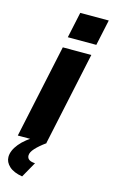

<svg xmlns="http://www.w3.org/2000/svg" viewBox="-169 -782 614 1041"><g transform="rotate(15 138.0 -261.0)"><path d="M145 -730H305L274 -585H114ZM102 -525H262L150 0H-10ZM-29 125Q-29 89 2.5 50.5Q34 12 94 -22H147L151 0Q115 26 94.5 48.5Q74 71 74 89Q74 119 119 121L70 208Q21 200 -4 177Q-29 154 -29 125Z"/></g></svg>

Font: Raleway ExtraBold
Style: Italic
Weight: 800
Italic angle: -12°
Designer: Matt McInerney, Pablo Impallari, Rodrigo Fuenzalida
Foundry: Matt McInerney, Pablo Impallari, Rodrigo Fuenzalida
Version: Version 4.026